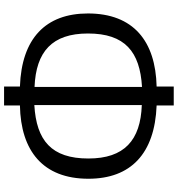

<svg xmlns="http://www.w3.org/2000/svg" viewBox="14 -834 853 920"><g transform="rotate(-90 440.0 -373.5)"><path d="M836 -378C836 -581 716 -696 486 -704V-780H395V-704C178 -700 44 -594 44 -376C44 -173 164 -58 395 -49V33H486V-49C703 -54 836 -160 836 -378ZM141 -376C141 -553 227 -625 397 -635V-120C228 -126 141 -204 141 -376ZM484 -119V-634C653 -627 740 -550 740 -378C740 -201 653 -129 484 -119Z"/></g></svg>

Font: Glow Sans SC Normal Book
Style: Regular
Weight: 500
Designer: Ryoko NISHIZUKA (kana, bopomofo & ideographs); Paul D. Hunt (Latin, Greek & Cyrillic); Sandoll Communications, Soo-young
Version: Version 0.93